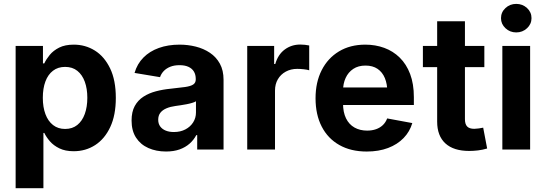

<svg xmlns="http://www.w3.org/2000/svg" viewBox="-20 -788 2876 1012"><path d="M62.4 204.1V-545.9H206.4V-454H213.5Q223.6 -475.8 242.3 -498.7Q261 -521.5 291.9 -537.1Q322.7 -552.7 369.1 -552.7Q429.8 -552.7 480 -521.5Q530.1 -490.2 560.3 -427.7Q590.5 -365.3 590.5 -272Q590.5 -181.1 561.2 -118.5Q531.9 -55.8 481.6 -23.3Q431.4 9.1 368.3 9.1Q323.9 9.1 293.1 -6Q262.3 -21 243.1 -43.2Q223.9 -65.4 213.5 -87.4H208.8V204.1ZM323.2 -108.3Q361.5 -108.3 387.5 -129.3Q413.5 -150.3 426.9 -187.4Q440.3 -224.6 440.3 -272.5Q440.3 -320.4 427 -357.1Q413.7 -393.8 387.7 -414.6Q361.8 -435.4 323.2 -435.4Q285.5 -435.4 259.3 -415.2Q233 -395.1 219.4 -358.7Q205.7 -322.2 205.7 -272.5Q205.7 -223.3 219.5 -186.4Q233.2 -149.5 259.6 -128.9Q286 -108.3 323.2 -108.3Z M855.1 10.6Q803.1 10.6 761.9 -7.8Q720.7 -26.1 697.1 -62.4Q673.5 -98.7 673.5 -152.6Q673.5 -198.5 690.2 -229.1Q707 -259.7 736 -278.4Q765 -297.1 801.9 -306.8Q838.9 -316.6 879.3 -320.4Q926.6 -325.2 955.6 -329.4Q984.7 -333.6 998.3 -342.5Q1011.8 -351.5 1011.8 -369.2V-371.6Q1011.8 -394.9 1001.9 -411.1Q992 -427.3 972.9 -435.9Q953.9 -444.5 926.1 -444.5Q898.1 -444.5 877.1 -436Q856.1 -427.4 842.7 -413.2Q829.4 -399 823.5 -381.3L689.2 -403.6Q703 -451.3 735.8 -484.5Q768.5 -517.7 817.2 -535.2Q865.8 -552.7 926.5 -552.7Q970.5 -552.7 1012 -542.3Q1053.5 -531.9 1086.5 -509.7Q1119.5 -487.6 1138.9 -452.4Q1158.3 -417.2 1158.3 -367.5V0H1019.4V-75.8H1014.6Q1001.3 -50.4 979.4 -31Q957.4 -11.5 926.5 -0.4Q895.7 10.6 855.1 10.6ZM896.3 -92.1Q930.9 -92.1 957.1 -105.9Q983.3 -119.6 998.1 -143Q1012.9 -166.4 1012.9 -195.2V-254.2Q1006.2 -249.7 993.1 -245.8Q980.1 -241.8 964 -238.7Q947.9 -235.6 932.3 -233.3Q916.6 -231 904.4 -229.3Q877.5 -225.7 857 -216.9Q836.5 -208.2 825.2 -193.6Q813.9 -179 813.9 -156.9Q813.9 -135.7 824.6 -121.3Q835.2 -106.9 853.8 -99.5Q872.3 -92.1 896.3 -92.1Z M1283.1 0V-545.9H1425V-450.8H1430.9Q1445.7 -501.3 1481.1 -527.2Q1516.5 -553.2 1562.4 -553.2Q1573.8 -553.2 1586.8 -551.9Q1599.9 -550.6 1609.8 -548.3V-417.5Q1600.1 -420.8 1581.4 -422.9Q1562.8 -425 1546.5 -425Q1513 -425 1486.3 -410.5Q1459.7 -396 1444.6 -370.3Q1429.5 -344.6 1429.5 -310.7V0Z M1912.8 10.7Q1829.2 10.7 1768.7 -23.6Q1708.1 -57.8 1675.7 -120.8Q1643.2 -183.8 1643.2 -270.1Q1643.2 -354.4 1675.5 -418Q1707.7 -481.5 1766.7 -517.1Q1825.7 -552.7 1905.4 -552.7Q1958.9 -552.7 2005.4 -535.7Q2051.8 -518.7 2086.9 -484.3Q2122 -449.9 2141.7 -398Q2161.4 -346 2161.4 -275.8V-234.7H1703.3V-326.9H2090.1L2021.6 -302.2Q2021.6 -344.8 2008.6 -376.3Q1995.6 -407.7 1970 -425.1Q1944.5 -442.4 1906.5 -442.4Q1868.5 -442.4 1842.1 -424.9Q1815.6 -407.3 1801.8 -377.2Q1788 -347.1 1788 -308.7V-243.8Q1788 -196.4 1803.8 -164.2Q1819.7 -132 1848.4 -115.8Q1877.2 -99.6 1915.1 -99.6Q1940.8 -99.6 1961.7 -106.9Q1982.7 -114.2 1997.8 -128.5Q2012.9 -142.9 2020.7 -163.8L2153.2 -139.3Q2139.9 -94.1 2107.3 -60.4Q2074.6 -26.6 2025.5 -8Q1976.3 10.7 1912.8 10.7Z M2532.9 -545.9V-434.3H2209V-545.9ZM2284.2 -675.8H2430.6V-159.8Q2430.6 -133.7 2442.2 -121.4Q2453.8 -109 2480.3 -109Q2488.8 -109 2503.9 -111.1Q2518.9 -113.2 2526.8 -115.1L2547.7 -5.3Q2523.3 2 2499.2 4.8Q2475.1 7.6 2453 7.6Q2370.9 7.6 2327.5 -32.2Q2284.2 -72.1 2284.2 -146.9Z M2627.8 0V-545.9H2774.2V0ZM2701 -617.1Q2667.9 -617.1 2644.3 -639.2Q2620.7 -661.3 2620.7 -692.2Q2620.7 -723.8 2644.3 -745.7Q2667.9 -767.5 2701 -767.5Q2734.2 -767.5 2757.9 -745.7Q2781.5 -723.9 2781.5 -692.3Q2781.5 -661.3 2757.9 -639.2Q2734.2 -617.1 2701 -617.1Z"/></svg>

Font: Adwaita Sans
Style: Regular
Weight: 400
Designer: Rasmus Andersson
Foundry: rsms
Version: Version 4.001;git-9221beed3